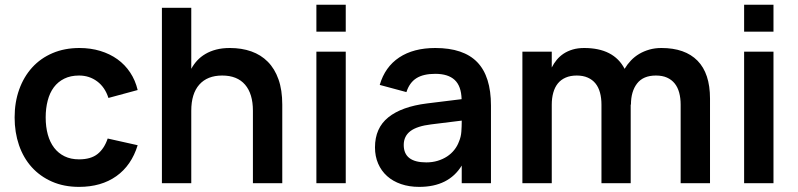

<svg xmlns="http://www.w3.org/2000/svg" viewBox="-20 -752 3274 788"><path d="M304.5 15Q242.5 15 193.5 -6.5Q144.5 -28 110.2 -66Q76 -104 58 -156.2Q40 -208.5 40 -270Q40 -332.5 58.8 -384.8Q77.5 -437 112 -475Q146.5 -513 195.8 -534Q245 -555 306 -555Q352 -555 391.5 -543Q431 -531 462 -508.8Q493 -486.5 514.2 -454.5Q535.5 -422.5 545 -382.5L425 -350Q411 -394 378.8 -418Q346.5 -442 304.5 -442Q269.5 -442 243.8 -429.2Q218 -416.5 201 -393.8Q184 -371 175.8 -339.2Q167.5 -307.5 167.5 -270Q167.5 -231.5 176.2 -199.8Q185 -168 202.2 -145.5Q219.5 -123 245 -110.5Q270.5 -98 304.5 -98Q353 -98 380.5 -120Q408 -142 422 -183.5L545 -156Q519.5 -73 457.5 -29Q395.5 15 304.5 15Z M1018 -297.5Q1018 -367 985.8 -404.5Q953.5 -442 892 -442Q831 -442 798 -404.8Q765 -367.5 765 -297.5V0H644.5V-720H765V-469.5Q775 -488 789.2 -503.5Q803.5 -519 823 -530.5Q842.5 -542 867.2 -548.5Q892 -555 923.5 -555Q972 -555 1011.5 -541Q1051 -527 1079.2 -498.5Q1107.5 -470 1123 -426.2Q1138.5 -382.5 1138.5 -322.5V0H1018Z M1278.5 -622V-732.5H1399V-622ZM1278.5 0V-540H1399V0Z M1766.5 -555Q1882.5 -555 1938.8 -496.8Q1995 -438.5 1995 -319V0H1875V-72.5Q1821.5 15 1700.5 15Q1659.5 15 1626 3.5Q1592.5 -8 1568.8 -29.2Q1545 -50.5 1532 -80.5Q1519 -110.5 1519 -147Q1519 -226.5 1573.8 -270.5Q1628.5 -314.5 1732.5 -327.5L1874.5 -345Q1873 -399 1846 -424Q1819 -449 1766.5 -449Q1717.5 -449 1689 -431Q1660.5 -413 1648 -374L1538.5 -403.5Q1560 -477.5 1618.5 -516.2Q1677 -555 1766.5 -555ZM1749.5 -241.5Q1691.5 -234.5 1664.2 -213.8Q1637 -193 1637 -157Q1637 -85.5 1729.5 -85.5Q1754.5 -85.5 1776 -92Q1797.5 -98.5 1814.8 -109.8Q1832 -121 1844.5 -136.8Q1857 -152.5 1863.5 -170.5Q1872 -190 1873.5 -212Q1875 -234 1875 -252V-257Z M2448.5 -322.5Q2448.5 -349.5 2442.5 -371.8Q2436.5 -394 2424 -409.5Q2411.5 -425 2392.2 -433.5Q2373 -442 2347 -442Q2321 -442 2301.5 -433.5Q2282 -425 2269.5 -409.5Q2257 -394 2250.8 -371.8Q2244.5 -349.5 2244.5 -322.5V0H2124V-540H2244.5V-475Q2253 -492 2265 -506.5Q2277 -521 2293.2 -531.8Q2309.5 -542.5 2330.5 -548.8Q2351.5 -555 2377.5 -555Q2499 -555 2543.5 -469.5Q2554.5 -488 2569.5 -503.8Q2584.5 -519.5 2603.5 -530.8Q2622.5 -542 2645.2 -548.5Q2668 -555 2694.5 -555Q2791.5 -555 2842.8 -502.8Q2894 -450.5 2894 -347.5V0H2773.5V-322.5Q2773.5 -349.5 2767.5 -371.8Q2761.5 -394 2749 -409.5Q2736.5 -425 2717.5 -433.5Q2698.5 -442 2672 -442Q2620 -442 2594.8 -409.5Q2569.5 -377 2569.5 -322.5L2568.5 -323V0H2448.5Z M3034 -622V-732.5H3154.5V-622ZM3034 0V-540H3154.5V0Z"/></svg>

Font: Vela Sans Bd
Style: Bold
Weight: 700
Designer: Principal design: Mikhail Sharanda - project Manrope.
Design modification: Ravid Balaliev
Foundry: Mikhail Sharanda
Version: Version 1.001